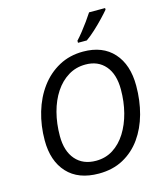

<svg xmlns="http://www.w3.org/2000/svg" viewBox="-136 -1046 992 1157"><g transform="rotate(-15 360.5 -467.0)"><path d="M337 10Q209 10 140.5 -64.5Q72 -139 72 -267Q72 -359 96.5 -442Q121 -525 168 -588.5Q215 -652 282 -688.5Q349 -725 433 -725Q555 -725 622.5 -650Q690 -575 690 -444Q690 -351 667.5 -269Q645 -187 600.5 -124.5Q556 -62 490 -26Q424 10 337 10ZM340 -69Q400 -69 447 -99Q494 -129 527 -181.5Q560 -234 577.5 -302Q595 -370 595 -446Q595 -541 550 -593.5Q505 -646 427 -646Q367 -646 319 -616.5Q271 -587 237 -535.5Q203 -484 185 -415.5Q167 -347 167 -269Q167 -175 213 -122Q259 -69 340 -69ZM418 -797Q436 -816 456.5 -842Q477 -868 496.5 -895Q516 -922 530 -944H630V-934Q616 -917 588.5 -888Q561 -859 530 -830.5Q499 -802 473 -784H418Z"/></g></svg>

Font: Noto Sans
Style: Italic
Weight: 400
Italic angle: -12°
Designer: Monotype Design Team
Foundry: Monotype Imaging Inc.
Version: Version 2.013; ttfautohint (v1.8.4.7-5d5b)